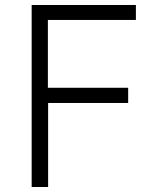

<svg xmlns="http://www.w3.org/2000/svg" viewBox="-20 -750 640 770"><path d="M107 0V-730H525V-670H172V-398H494V-337H173V0Z"/></svg>

Font: Tiny ExtraLight
Style: Regular
Weight: 200
Monospace: yes
Designer: Philipp Nurullin, Konstantin Bulenkov
Foundry: JetBrains
Version: Version 2.251; ttfautohint (v1.8.4.7-5d5b)